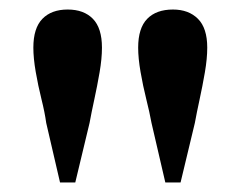

<svg xmlns="http://www.w3.org/2000/svg" viewBox="-20 -845 506 403"><path d="M122 -825Q156 -825 175 -805.5Q194 -786 194 -745Q194 -722 189 -693Q184 -664 178 -636.5Q172 -609 168 -587L138 -462H106L77 -587Q74 -609 67 -637Q60 -665 55 -694Q50 -723 50 -745Q50 -786 69 -805.5Q88 -825 122 -825ZM343 -825Q376 -825 395.5 -805.5Q415 -786 415 -745Q415 -722 410 -693Q405 -664 399 -636.5Q393 -609 389 -587L359 -462H327L298 -587Q294 -609 287 -637Q280 -665 275 -694Q270 -723 270 -745Q270 -786 289 -805.5Q308 -825 343 -825Z"/></svg>

Font: Noto Serif TC ExtraBold
Style: Regular
Weight: 800
Designer: Ryoko NISHIZUKA 西塚涼子 (kana & ideographs); Frank Grießhammer (Latin, Greek & Cyrillic); Wenlong ZHANG 张文龙 (bopomofo); San
Foundry: Adobe
Version: Version 2.002-H1;hotconv 1.1.0;makeotfexe 2.6.0